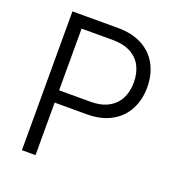

<svg xmlns="http://www.w3.org/2000/svg" viewBox="-129 -813 851 919"><g transform="rotate(20 297.0 -353.5)"><path d="M84 -707H315.4Q389.6 -707 441.2 -678.7Q492.7 -650.4 518.8 -600.6Q544.9 -550.8 544.9 -487.3Q544.9 -424.3 518.8 -374.5Q492.7 -324.7 441.4 -296.1Q390.1 -267.6 316.4 -267.6H153.3V0H84ZM313.5 -330.1Q367.2 -330.1 403.8 -350.1Q440.4 -370.1 458.5 -405.5Q476.6 -440.9 476.6 -487.3Q476.6 -534.2 458.5 -569.6Q440.4 -605 403.6 -624.8Q366.7 -644.5 312.5 -644.5H153.3V-330.1Z"/></g></svg>

Font: Pretendard GOV Light
Style: Regular
Weight: 300
Designer: Base glyphs from Inter by Rasmus Andersson; Hangeul glyphs from Noto Sans CJK(Source Han Sans) by Jang Soo-young and Kan
Foundry: Kil Hyung-jin
Version: Version 1.309